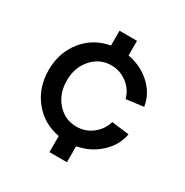

<svg xmlns="http://www.w3.org/2000/svg" viewBox="-166 -744 951 989"><g transform="rotate(30 309.0 -250.0)"><path d="M367 16V111H263V15Q167 -2 107.5 -76Q48 -150 48 -254Q48 -358 107.5 -432Q167 -506 263 -523V-611H367V-524Q446 -510 502 -458.5Q558 -407 569 -335L466 -322Q453 -372 411 -404Q369 -436 317 -436Q249 -436 202.5 -384Q156 -332 156 -254Q156 -176 202 -124Q248 -72 317 -72Q370 -72 411 -104Q452 -136 466 -185L570 -172Q557 -101 500.5 -49.5Q444 2 367 16Z"/></g></svg>

Font: Metropolitano Medium
Style: Regular
Weight: 500
Designer: Fonts by Alex Slobzheninov & Chris M. Simpson / Changes by Cristiano Sobral
Foundry: Fonts by Alex Slobzheninov & Chris M. Simpson / Changes by Cristiano Sobral
Version: Version 1.00;August 30, 2020;FontCreator 13.0.0.2681 64-bit